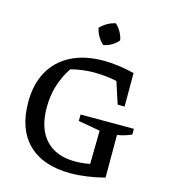

<svg xmlns="http://www.w3.org/2000/svg" viewBox="-128 -986 965 1096"><g transform="rotate(15 354.5 -438.0)"><path d="M390 9Q228 9 140.5 -76.5Q53 -162 53 -322Q53 -428 95.5 -504Q138 -580 218 -620.5Q298 -661 409 -661Q449 -661 496 -655Q543 -649 591 -637V-439H550L508 -568Q442 -582 374 -582Q304 -582 236 -564Q200 -509 181.5 -449Q163 -389 163 -320Q163 -195 224.5 -129Q286 -63 399 -63Q439 -63 486 -72L489 -269L360 -292V-330H675V-296Q657 -288 636 -281.5Q615 -275 591 -271V-19Q481 9 390 9ZM420 -885Q439 -868 452 -844.5Q465 -821 469 -797Q453 -778 429.5 -764Q406 -750 382 -747Q363 -763 349.5 -786.5Q336 -810 331 -835Q348 -853 371 -866.5Q394 -880 420 -885Z"/></g></svg>

Font: Piazzolla SC Medium
Style: Regular
Weight: 500
Designer: Juan Pablo del Peral
Foundry: Huerta Tipografica
Version: Version 1.330